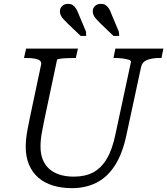

<svg xmlns="http://www.w3.org/2000/svg" viewBox="-20 -963 871 1000"><path d="M212 -344Q205 -308 200 -283Q195 -258 193 -238Q191 -218 191 -199Q191 -161 203 -131.5Q215 -102 237.5 -82.5Q260 -63 292 -53Q324 -43 365 -43Q424 -43 466 -65.5Q508 -88 537 -137.5Q566 -187 582 -267L662 -640Q664 -647 651 -651.5Q638 -656 618 -658.5Q598 -661 580 -661H571L581 -710H831L821 -661H810Q773 -661 747 -651Q721 -641 715 -615L639 -262Q618 -162 578 -100.5Q538 -39 481.5 -11Q425 17 355 17Q301 17 256.5 3.5Q212 -10 180.5 -37Q149 -64 131.5 -104.5Q114 -145 114 -198Q114 -217 116 -238Q118 -259 123 -286.5Q128 -314 136 -352L194 -626Q197 -641 187 -648Q177 -655 159 -658Q141 -661 116 -661H105L116 -710H386L375 -661H366Q347 -661 326.5 -660Q306 -659 292 -657Q278 -655 277 -651ZM389 -891 428 -798 429 -776H400L335 -838Q321 -852 311.5 -862Q302 -872 297 -882.5Q292 -893 292 -904Q292 -921 304 -932Q316 -943 334 -943Q348 -943 357.5 -937.5Q367 -932 374.5 -920.5Q382 -909 389 -891ZM560 -891 599 -798 601 -776H571L506 -838Q493 -852 483 -862Q473 -872 468 -882.5Q463 -893 463 -904Q463 -921 475 -932Q487 -943 506 -943Q519 -943 528.5 -937.5Q538 -932 546 -920.5Q554 -909 560 -891Z"/></svg>

Font: Roboto Serif Light
Style: Italic
Weight: 300
Italic angle: -10°
Version: Version 1.007